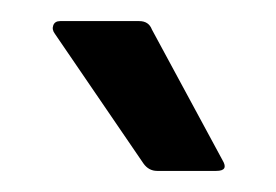

<svg xmlns="http://www.w3.org/2000/svg" viewBox="-20 -719 262 182"><path d="M129 -557Q121 -557 116 -564L32 -687Q29 -691 30.5 -695Q32 -699 37 -699H112Q121 -699 124 -691L191 -567Q197 -557 185 -557Z"/></svg>

Font: Sofia Sans Semi Condensed SemiBold
Style: Regular
Weight: 600
Designer: Botio Nikoltchev, Ani Petrova
Foundry: lettersoup
Version: Version 4.100